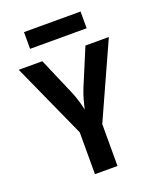

<svg xmlns="http://www.w3.org/2000/svg" viewBox="-166 -1028 932 1129"><g transform="rotate(-20 300.0 -464.0)"><path d="M229.5 0V-262L18 -730H165.8L265.4 -498Q279.1 -466.2 289 -432.1Q299 -398 302.7 -377.3Q307.2 -398 316.4 -432.1Q325.6 -466.2 338.5 -498L435.5 -730H582L370.5 -262V0ZM123 -823V-927.7H477V-823Z"/></g></svg>

Font: JetBrains Mono
Style: Regular
Weight: 400
Monospace: yes
Designer: Philipp Nurullin, Konstantin Bulenkov
Foundry: JetBrains
Version: Version 2.305